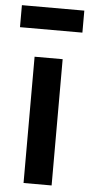

<svg xmlns="http://www.w3.org/2000/svg" viewBox="-55 -819 403 852"><g transform="rotate(5 146.0 -393.0)"><path d="M285.5 -785.5V-687.5H7.5V-785.5ZM208.5 -562.5V0H83.5V-562.5Z"/></g></svg>

Font: Russisch Sans
Style: Bold
Weight: 700
Designer: Michael Sharanda (font) & Cristiano Sobral (main changes)
Foundry: Michael Sharanda
Version: Version 2.00;September 8, 2020;FontCreator 13.0.0.2681 64-bi